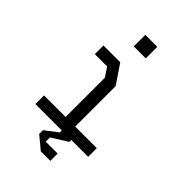

<svg xmlns="http://www.w3.org/2000/svg" viewBox="-266 -857 1131 1131"><g transform="rotate(45 300.0 -291.0)"><path d="M120 -532.5H260L340 -414V-77H520V-5H80.5V-77H260V-404L222.5 -460.5H120ZM250 -655V-751H350V-655ZM379.5 108.5H280V73.5L380 11V-5H300V11.5L220.5 72.5V103.5L300 169.5H379.5Z"/></g></svg>

Font: Kode
Style: Regular
Weight: 400
Monospace: yes
Designer: Isa Ozler
Foundry: Kadena LLC
Version: Version 1.000;gftools[0.9.28]